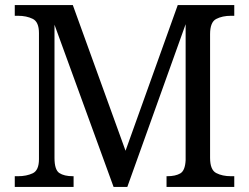

<svg xmlns="http://www.w3.org/2000/svg" viewBox="-20 -734 978 754"><path d="M38 0V-42H51Q84 -42 108.5 -53.5Q133 -65 133 -109V-604Q133 -648 108.5 -660Q84 -672 51 -672H38V-714H266L473 -142L678 -714H900V-672H887Q853 -672 829 -659.5Q805 -647 805 -600V-114Q805 -67 829 -54.5Q853 -42 887 -42H900V0H634V-42H637Q669 -42 688 -53Q707 -64 709 -105V-639L480 0H426L194 -637V-114Q194 -67 213 -54.5Q232 -42 266 -42H269V0Z"/></svg>

Font: Noto Serif Ahom
Style: Regular
Weight: 400
Designer: Monotype Design Team
Foundry: Monotype Imaging Inc.
Version: Version 2.007; ttfautohint (v1.8.4.7-5d5b)